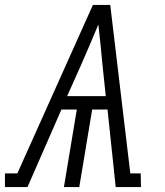

<svg xmlns="http://www.w3.org/2000/svg" viewBox="-45 -755 665 775"><path d="M-25 0V-55H25L330 -735H400L481 -55H523L524 0H422L389 -313H327L275 0H213L265 -313H203L66 0ZM382 -367 369 -490Q365 -531 361 -573Q357 -615 352 -656Q335 -615 317 -573Q299 -531 281 -490L226 -367Z"/></svg>

Font: Iosevka HT Light Extended
Style: Italic
Weight: 300
Width: 7
Italic angle: -9°
Monospace: yes
Designer: Belleve Invis
Foundry: Belleve Invis
Version: Version 32.3.0; ttfautohint (v1.8.4)